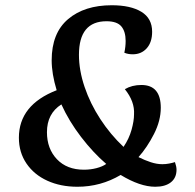

<svg xmlns="http://www.w3.org/2000/svg" viewBox="-20 -696 743 732"><path d="M275 16Q211 16 160.5 -7Q110 -30 81 -72.5Q52 -115 52 -171Q52 -296 196 -352Q177 -415 177 -466Q177 -570 239.5 -623Q302 -676 406 -676Q478 -676 519 -651Q560 -626 560 -575Q560 -535 539.5 -512Q519 -489 486 -489Q468 -489 454 -495Q459 -518 459 -540Q459 -576 442.5 -595.5Q426 -615 386 -615Q281 -615 281 -487Q281 -428 302.5 -364.5Q324 -301 362.5 -242Q401 -183 451 -136Q472 -167 481.5 -201Q491 -235 491 -260Q494 -309 456 -356Q483 -372 519 -372Q593 -372 593 -285Q593 -236 567 -185Q541 -134 508 -97Q532 -85 555 -77.5Q578 -70 599 -70Q612 -70 625 -72.5Q638 -75 647 -78Q653 -61 653 -49Q653 -18 631.5 -1Q610 16 572 16Q514 16 440 -29Q364 16 275 16ZM300 -49Q325 -49 348 -55Q371 -61 385 -71Q335 -114 289 -174Q243 -234 214 -298Q159 -263 159 -192Q159 -129 197 -89Q235 -49 300 -49Z"/></svg>

Font: Sansita Swashed
Style: Regular
Weight: 400
Designer: Pablo Cosgaya
Foundry: Omnibus-Type
Version: Version 1.003; ttfautohint (v1.8.3)